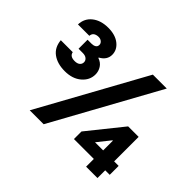

<svg xmlns="http://www.w3.org/2000/svg" viewBox="-143 -919 1154 1154"><g transform="rotate(45 433.5 -342.5)"><path d="M195.8 -315Q132.5 -315 92.5 -344.2Q52.5 -373.3 47.5 -430H149.2Q154.2 -400 195 -400Q216.7 -400 228.3 -409.6Q240 -419.2 240 -435Q240 -449.2 228.3 -459.2Q216.7 -469.2 195 -469.2H159.2V-545.8H194.2Q209.2 -545.8 220.4 -552.5Q231.7 -559.2 231.7 -574.2Q231.7 -586.7 221.2 -595.8Q210.8 -605 194.2 -605Q176.7 -605 164.2 -597.1Q151.7 -589.2 150 -570H53.3Q55 -622.5 94.6 -653.8Q134.2 -685 196.7 -685Q256.7 -685 292.5 -656.7Q328.3 -628.3 328.3 -586.7Q328.3 -542.5 282.5 -517.5V-514.2Q311.7 -504.2 326.2 -481.7Q340.8 -459.2 340.8 -431.7Q340.8 -383.3 300.8 -349.2Q260.8 -315 195.8 -315ZM213.3 0 585 -675H703.3L331.7 0ZM692.5 0V-65.8H523.3V-130L700 -350H789.2V-141.7H827.5V-65.8H789.2V0ZM626.7 -141.7H695.8V-224.2H692.5Z"/></g></svg>

Font: Funnel Sans ExtraBold
Style: Regular
Weight: 800
Version: Version 1.000; Beta; Release 5; Build 24; ttfautohint (v1.8.